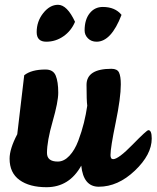

<svg xmlns="http://www.w3.org/2000/svg" viewBox="-20 -776 653 801"><path d="M170 -486Q202 -486 212.5 -460.5Q223 -435 223 -389Q223 -351 199.5 -269Q176 -187 176 -138Q176 -102 221 -102Q247 -102 269.5 -126Q292 -150 306.5 -188.5Q321 -227 330 -263.5Q339 -300 344 -335Q341 -356 341 -422Q341 -489 445 -489Q469 -489 476.5 -473.5Q484 -458 484 -424Q484 -368 462.5 -264Q441 -160 441 -129Q441 -112 452 -112Q474 -112 533 -172.5Q592 -233 599 -233Q613 -233 613 -198Q613 -131 542.5 -64Q472 3 392 3Q328 3 319 -85Q269 5 174 5Q103 5 61.5 -25Q20 -55 20 -114Q20 -155 52 -216L81 -462Q111 -486 170 -486ZM293 -685Q277 -647 244.5 -624.5Q212 -602 173 -602Q133 -602 133 -642Q133 -687 160.5 -721.5Q188 -756 222 -756Q260 -756 293 -685ZM487 -714Q444 -602 383 -602Q361 -602 347 -616Q333 -630 333 -649Q333 -694 354 -720.5Q375 -747 409 -747Q460 -747 487 -714Z"/></svg>

Font: LeckerliOne
Style: Regular
Weight: 400
Designer: Gesine Todt
Foundry: Gesine Todt
Version: Version 1.000